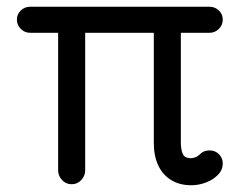

<svg xmlns="http://www.w3.org/2000/svg" viewBox="-20 -535 719 568"><path d="M546 13Q511 13 486 -2.5Q461 -18 448 -46Q435 -74 435 -112V-474H515V-114Q515 -93 520.5 -80Q526 -67 545 -67Q551 -67 558.5 -70Q566 -73 573 -80Q583 -90 600 -90Q617 -90 628 -78.5Q639 -67 639 -52Q639 -32 624.5 -17.5Q610 -3 589 5Q568 13 546 13ZM192 10Q175 10 163.5 -2.5Q152 -15 152 -31V-474H232V-31Q232 -15 220.5 -2.5Q209 10 192 10ZM69 -438Q53 -438 41.5 -449.5Q30 -461 30 -477Q30 -493 41.5 -504Q53 -515 69 -515H600Q616 -515 627.5 -504Q639 -493 639 -477Q639 -461 627.5 -449.5Q616 -438 600 -438Z"/></svg>

Font: National Park
Style: Regular
Weight: 400
Designer: Andrea Herstowski, Ben Hoepner
Version: Version 1.009